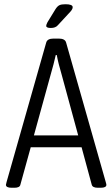

<svg xmlns="http://www.w3.org/2000/svg" viewBox="-20 -884 530 906"><path d="M35 2Q8 2 8 -12Q8 -15 11 -25L198 -683Q203 -702 233 -702H257Q287 -702 292 -683L479 -25Q480 -21 481 -17.5Q482 -14 482 -12Q482 2 455 2H442Q417 2 413 -12L365 -189H125L76 -12Q73 2 48 2ZM218 -528 140 -245H349L272 -528Q264 -555 257.5 -580.5Q251 -606 248 -624H243Q239 -606 232.5 -580.5Q226 -555 218 -528ZM220 -752Q198 -752 198 -762Q198 -767 204 -779L242 -841Q251 -855 260.5 -859.5Q270 -864 289 -864Q323 -864 323 -850Q323 -843 317.5 -835.5Q312 -828 303 -819L253 -765Q242 -752 220 -752Z"/></svg>

Font: Asap Condensed Light
Style: Regular
Weight: 300
Width: 3
Designer: Pablo Cosgaya
Foundry: Omnibus-Type
Version: Version 3.001; ttfautohint (v1.8.4.7-5d5b)